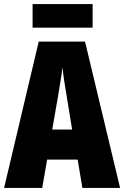

<svg xmlns="http://www.w3.org/2000/svg" viewBox="-20 -917 606 937"><path d="M139 -897V-782H432V-897ZM235 -285 263 -446Q269 -486 275.5 -523Q282 -560 285 -589Q288 -558 293.5 -521Q299 -484 306 -444L332 -285ZM566 0 395 -714H169L0 0H186L210 -138H359L382 0Z"/></svg>

Font: Noto Sans Display Condensed Black
Style: Regular
Weight: 900
Width: 3
Designer: Monotype Design team
Foundry: Monotype Imaging Inc.
Version: 1.000